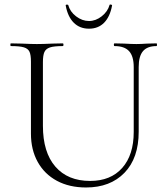

<svg xmlns="http://www.w3.org/2000/svg" viewBox="-20 -817 737 850"><path d="M487 -613Q484 -613 484 -619Q484 -625 487 -625L529 -624Q563 -622 584 -622Q602 -622 632 -624L673 -625Q675 -625 675 -619Q675 -613 673 -613Q632 -613 613 -590.5Q594 -568 594 -520V-234Q594 -117 531 -52Q468 13 361 13Q287 13 232 -16.5Q177 -46 147 -100Q117 -154 117 -225V-544Q117 -574 110.5 -588Q104 -602 85.5 -607.5Q67 -613 28 -613Q26 -613 26 -619Q26 -625 28 -625L76 -624Q118 -622 143 -622Q170 -622 212 -624L258 -625Q261 -625 261 -619Q261 -613 258 -613Q219 -613 201 -607Q183 -601 176.5 -586.5Q170 -572 170 -542V-260Q170 -143 225 -79.5Q280 -16 379 -16Q470 -16 521 -73.5Q572 -131 572 -233V-520Q572 -568 551.5 -590.5Q531 -613 487 -613ZM271 -792Q270 -796 275 -796.5Q280 -797 282 -795Q290 -765 317 -744.5Q344 -724 374 -724Q404 -724 430.5 -745Q457 -766 465 -795Q465 -797 469 -797Q472 -797 474.5 -795.5Q477 -794 476 -792Q467 -743 441 -716.5Q415 -690 374 -690Q333 -690 306.5 -716.5Q280 -743 271 -792Z"/></svg>

Font: Cormorant Garamond Light
Style: Regular
Weight: 300
Designer: Christian Thalmann (Catharsis Fonts)
Version: Version 3.000